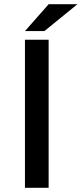

<svg xmlns="http://www.w3.org/2000/svg" viewBox="-20 -888 386 908"><path d="M210 0V-700H98V0ZM346 -868H210L98 -741H190Z"/></svg>

Font: Gamestation Extended
Style: Regular
Weight: 400
Width: 7
Designer: Jonas Hecksher
Foundry: Jonas Hecksher, Playtypeª, e-types AS
Version: Version 1.003